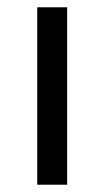

<svg xmlns="http://www.w3.org/2000/svg" viewBox="-20 -506 287 526"><path d="M82 0V-486H164V0Z"/></svg>

Font: Source Sans 3 ExtraLight
Style: Regular
Weight: 400
Version: Version 3.052;hotconv 1.1.0;makeotfexe 2.6.0